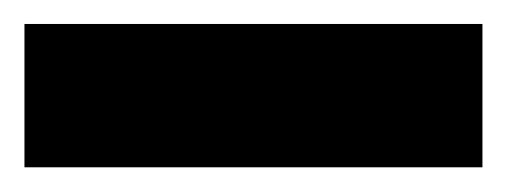

<svg xmlns="http://www.w3.org/2000/svg" viewBox="-20 39 415 157"><path d="M0 175.8V58.6H374.5V175.8Z"/></svg>

Font: Oswald
Style: Heavy
Weight: 800
Designer: Vernon Adams
Foundry: Vernon Adams
Version: 3.0; ttfautohint (v0.95) -l 8 -r 50 -G 200 -x 0 -w "G" -W -c